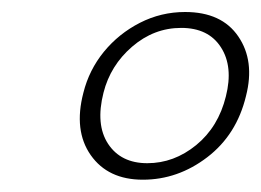

<svg xmlns="http://www.w3.org/2000/svg" viewBox="-20 -730 435 320"><path d="M288.5 -710Q349.5 -710 377.2 -669.2Q405 -628.5 390 -570Q374.5 -505.5 325.5 -468Q276.5 -430.5 218 -430.5Q160 -430.5 131.2 -471.5Q102.5 -512.5 119 -575.5Q128.5 -613.5 153.2 -643.8Q178 -674 213.2 -692Q248.5 -710 288.5 -710ZM282 -683.5Q236.5 -683.5 200.2 -652.2Q164 -621 152.5 -575.5Q139 -522.5 160.2 -490.2Q181.5 -458 225.5 -458Q270 -458 307 -488.2Q344 -518.5 356.5 -569.5Q369 -619 348.2 -651.2Q327.5 -683.5 282 -683.5Z"/></svg>

Font: Fraunces 72pt SuperSoft Thin
Style: Italic
Weight: 100
Italic angle: -16°
Version: Version 1.000;[b76b70a41]